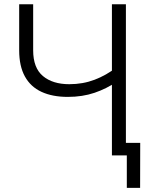

<svg xmlns="http://www.w3.org/2000/svg" viewBox="-20 -748 720 924"><path d="M306.2 -281.7Q232.4 -281.7 179.9 -305.9Q127.4 -330.1 99.9 -379.9Q72.3 -429.7 72.3 -505.9V-727.5H139.6V-505.9Q139.6 -421.4 186.5 -382.1Q233.4 -342.8 313.5 -342.8Q378.9 -342.8 435.3 -364.3Q491.7 -385.7 540.5 -423.8V-354Q493.2 -321.3 435.1 -301.5Q377 -281.7 306.2 -281.7ZM518.6 0V-727.5H585.9V0ZM590.3 156.2V0H548.3V-60.5H654.8L654.3 156.2Z"/></svg>

Font: Inter 24pt Light
Style: Regular
Weight: 300
Designer: Rasmus Andersson
Foundry: rsms
Version: Version 4.001;git-66647c0bb